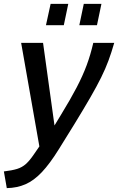

<svg xmlns="http://www.w3.org/2000/svg" viewBox="-60 -744 609 990"><path d="M-40 140Q2 135 28 127Q54 119 73.5 101.5Q93 84 114 53L143 11L49 -523H162L221 -97L255 -153Q304 -233 335.5 -293.5Q367 -354 387 -408Q407 -462 421 -523H529Q515 -474 499.5 -432Q484 -390 461.5 -344.5Q439 -299 405.5 -241Q372 -183 323 -103L243 26Q197 100 156 143.5Q115 187 71.5 206Q28 225 -25 226ZM177 -614 201 -724H292L269 -614ZM349 -614 372 -724H463L440 -614Z"/></svg>

Font: Raleway SemiBold
Style: Italic
Weight: 600
Italic angle: -12°
Designer: Matt McInerney, Pablo Impallari, Rodrigo Fuenzalida
Foundry: Matt McInerney, Pablo Impallari, Rodrigo Fuenzalida
Version: Version 4.026